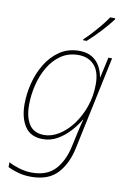

<svg xmlns="http://www.w3.org/2000/svg" viewBox="-106 -825 752 1128"><g transform="rotate(10 270.0 -261.5)"><path d="M161 240Q119 240 83.5 230Q48 220 22 207V178Q50 193 87 204Q124 215 162 215Q252 215 300 163Q348 111 367 24L376 -17Q382 -45 390 -80.5Q398 -116 406 -144H404Q383 -108 351 -72.5Q319 -37 278.5 -13.5Q238 10 191 10Q118 10 84 -41Q50 -92 50 -174Q50 -235 66 -299Q82 -363 115 -417Q148 -471 197.5 -504.5Q247 -538 314 -538Q360 -538 391 -518.5Q422 -499 438 -468.5Q454 -438 459 -407H461L488 -528H510L392 28Q372 124 318 182Q264 240 161 240ZM195 -15Q238 -15 282 -42Q326 -69 362 -117Q398 -165 420 -227.5Q442 -290 442 -361Q442 -438 406.5 -475.5Q371 -513 313 -513Q254 -513 209.5 -483Q165 -453 135.5 -403Q106 -353 91.5 -293Q77 -233 77 -174Q77 -101 105 -58Q133 -15 195 -15ZM324 -603V-609Q346 -629 371.5 -657Q397 -685 420 -713Q443 -741 457 -763H487V-756Q462 -722 422 -679Q382 -636 345 -603Z"/></g></svg>

Font: Noto Sans Disp Thin
Style: Italic
Weight: 100
Italic angle: -12°
Designer: Monotype Design Team
Foundry: Monotype Imaging Inc.
Version: Version 2.000;GOOG;noto-source:20170915:90ef993387c0